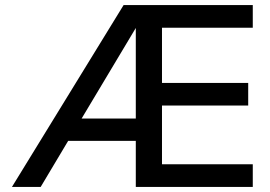

<svg xmlns="http://www.w3.org/2000/svg" viewBox="-20 -735 1062 755"><path d="M27 0 466 -715H974V-626H617V-409H956V-320H617V-89H974V0H514V-181H248L140 0ZM301 -269H514V-625Z"/></svg>

Font: Wix Madefor Text Medium
Style: Regular
Weight: 500
Designer: Dalton Maag Ltd
Foundry: Dalton Maag Ltd
Version: Version 3.100